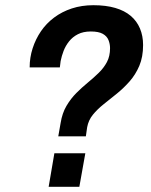

<svg xmlns="http://www.w3.org/2000/svg" viewBox="-20 -718 580 738"><path d="M204 -194 213 -245Q219 -283 235.5 -311Q252 -339 273.5 -360.5Q295 -382 317.5 -400.5Q340 -419 359.5 -438Q379 -457 391 -479.5Q403 -502 403 -533Q403 -549 397 -564Q391 -579 375 -588Q359 -597 329 -597Q300 -597 279.5 -586.5Q259 -576 245.5 -559Q232 -542 224.5 -522.5Q217 -503 213 -483Q212 -477 211.5 -470.5Q211 -464 210 -459H94Q94 -497 105.5 -532.5Q117 -568 137.5 -598Q158 -628 188 -650.5Q218 -673 256 -685.5Q294 -698 339 -698Q387 -698 423 -687.5Q459 -677 482.5 -657Q506 -637 518 -608.5Q530 -580 530 -545Q530 -499 515.5 -465Q501 -431 478 -405Q455 -379 429 -358Q403 -337 378.5 -317.5Q354 -298 337 -277Q320 -256 315 -229L310 -194ZM167 0 189 -129H308L285 0Z"/></svg>

Font: Archivo SemiCondensed SemiBold
Style: Italic
Weight: 600
Width: 4
Italic angle: -10°
Designer: Hector Gatti
Foundry: Omnibus-Type
Version: Version 2.001